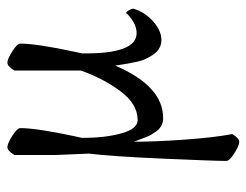

<svg xmlns="http://www.w3.org/2000/svg" viewBox="-96 -372 688 537"><g transform="rotate(-90 248.5 -103.0)"><path d="M159.2 -390.6Q159.2 -345.7 136.7 -240.2L131.8 -217.8Q131.8 -153.3 144.5 -107.9Q157.2 -62.5 181.6 -62.5Q226.6 -62.5 262.2 -110.4Q297.9 -158.2 320.3 -221.7V-407.2Q332 -426.8 342.3 -426.8Q352.5 -426.8 374 -413.1Q395.5 -399.4 395.5 -390.6Q395.5 -345.7 373 -240.2L368.2 -217.8Q366.2 -65.4 424.8 -65.4Q441.4 -65.4 457.5 -75.2Q473.6 -85 480.5 -94.7Q484.4 -94.7 488.8 -86.9Q493.2 -79.1 493.2 -74.2Q483.4 -42 457.5 -19Q431.6 3.9 406.2 3.9Q380.9 3.9 365.7 -17.6Q350.6 -39.1 345.2 -62.5Q339.8 -85.9 334 -125Q276.4 8.8 187.5 8.8Q161.1 8.8 147 -15.1Q142.6 -22.5 140.1 -25.9Q137.7 -29.3 134.3 -38.6Q130.9 -47.9 126 -60.1Q121.1 -72.3 121.1 -74.2Q121.1 -12.7 127 69.3Q132.8 151.4 142.6 202.1Q130.9 221.7 120.6 221.7Q110.4 221.7 88.9 208Q67.4 194.3 67.4 185.5Q67.4 154.3 73.7 9.8Q80.1 -134.8 87.9 -199.2L84 -291V-407.2Q95.7 -426.8 106 -426.8Q116.2 -426.8 137.7 -413.1Q159.2 -399.4 159.2 -390.6Z"/></g></svg>

Font: CrimsonText-Roman
Style: Roman
Weight: 400
Version: Version 0.13